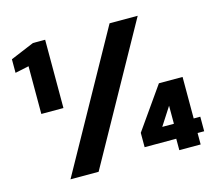

<svg xmlns="http://www.w3.org/2000/svg" viewBox="-101 -830 1078 956"><g transform="rotate(-15 438.5 -352.0)"><path d="M93 -352V-598L22 -583V-653L144 -704H207V-352ZM149 0 538 -700H683L294 0ZM710 0V-59H547V-133L698 -348H820V-134H854V-59H820V0ZM658 -134H718V-227Z"/></g></svg>

Font: DM Sans 17pt Black
Style: Regular
Weight: 900
Version: Version 4.004;gftools[0.9.30]